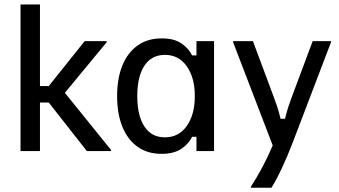

<svg xmlns="http://www.w3.org/2000/svg" viewBox="-20 -687 1540 873"><path d="M161.7 0H73.3V-666.7H161.7V-295.8H201.7L365 -500H465V-495L275 -265L485 -5V0H375L201.7 -220.8H161.7Z M714.2 12.5Q650 12.5 605 -20Q560 -52.5 536.2 -111.2Q512.5 -170 512.5 -250Q512.5 -330 536.2 -388.8Q560 -447.5 605.4 -480Q650.8 -512.5 715.8 -512.5Q772.5 -512.5 806.2 -488.8Q840 -465 853.3 -435H873.3V-500H953.3V0H873.3V-65H853.3Q840 -35 805.8 -11.2Q771.7 12.5 714.2 12.5ZM730 -62.5Q792.5 -62.5 829.2 -114.2Q865.8 -165.8 865.8 -250Q865.8 -334.2 829.2 -385.8Q792.5 -437.5 730 -437.5Q669.2 -437.5 636.7 -388.3Q604.2 -339.2 604.2 -250Q604.2 -160.8 636.7 -111.7Q669.2 -62.5 730 -62.5Z M1214.2 166.7H1120.8V161.7Q1145 125 1171.7 75.4Q1198.3 25.8 1220 -25.8L1040 -495V-500H1130L1223.3 -250Q1231.7 -228.3 1239.6 -204.6Q1247.5 -180.8 1255.8 -146.7H1275.8Q1284.2 -180.8 1292.1 -204.6Q1300 -228.3 1308.3 -250L1401.7 -500H1485V-495L1313.3 -45Q1288.3 20.8 1262.1 76.7Q1235.8 132.5 1214.2 166.7Z"/></svg>

Font: Familjen Grotesk Variable
Style: Regular
Weight: 400
Designer: Anders Wikstroem, Jonas Baeckman, Matilda Gysing, Kristian Moeller
Foundry: Familjen STHLM AB
Version: Version 2.000